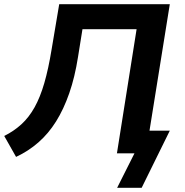

<svg xmlns="http://www.w3.org/2000/svg" viewBox="-26 -725 877 908"><path d="M528 163 610 0H527L620 -587H364L343 -456Q328 -360 301.5 -284Q275 -208 239 -150.5Q203 -93 155.5 -51.5Q108 -10 50 17L-6 -82Q40 -105 75.5 -137.5Q111 -170 137.5 -217.5Q164 -265 183.5 -332Q203 -399 218 -491L254 -705H777L681 -107H777L644 163Z"/></svg>

Font: Nunito Sans 6pt
Style: Bold Italic
Weight: 700
Italic angle: -9°
Version: Version 3.101;gftools[0.9.27]